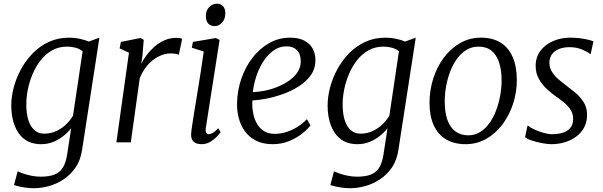

<svg xmlns="http://www.w3.org/2000/svg" viewBox="-20 -771 3264 1040"><path d="M425 38Q417 96 389.2 136.2Q361.5 176.5 323.5 201.2Q285.5 226 243.8 237.2Q202 248.5 165 248.5Q143.5 248.5 122.2 245.8Q101 243 83.5 239Q66 235 56 231L75.5 157Q88.5 163 108.2 169.8Q128 176.5 151.8 181.2Q175.5 186 200.5 186Q245 186 274.2 175Q303.5 164 320.2 137.2Q337 110.5 344 64L365.5 -76.5Q349 -55 324.5 -35.2Q300 -15.5 269.5 -2.8Q239 10 203.5 10Q148 10 112.2 -17.2Q76.5 -44.5 58.8 -92Q41 -139.5 41 -200Q41 -246 54.2 -296.8Q67.5 -347.5 93.5 -395.5Q119.5 -443.5 157.5 -482.5Q195.5 -521.5 245 -544.2Q294.5 -567 355 -567Q384 -567 412.5 -560.8Q441 -554.5 461 -546L518.5 -567ZM427.5 -493.5Q410.5 -507 388.5 -512.8Q366.5 -518.5 343.5 -518.5Q298.5 -518.5 262.8 -498.5Q227 -478.5 200.8 -445Q174.5 -411.5 157 -370.5Q139.5 -329.5 131 -286.8Q122.5 -244 122.5 -206Q122.5 -168.5 128.8 -139.2Q135 -110 147.5 -89.2Q160 -68.5 178 -57.8Q196 -47 219 -47Q256 -47 286.5 -61.8Q317 -76.5 339.8 -99Q362.5 -121.5 375.5 -144.5Z M610.5 0 678.5 -485.5 628 -509 635 -544 740 -565 758.5 -555.5 751.5 -468 745 -424.5Q754 -445 771.8 -469.2Q789.5 -493.5 814 -515.8Q838.5 -538 869.2 -552Q900 -566 934.5 -566Q942 -566 951.8 -565Q961.5 -564 966.5 -560L948.5 -474Q942 -478 930.5 -479.8Q919 -481.5 902.5 -481.5Q880.5 -481.5 857.2 -473Q834 -464.5 811.2 -447.8Q788.5 -431 769.5 -405.8Q750.5 -380.5 737 -347.5L688.5 0Z M1071 10Q1054 10 1040.8 4.2Q1027.5 -1.5 1020.8 -14.5Q1014 -27.5 1015.5 -49.5Q1017 -68 1022.8 -104.8Q1028.5 -141.5 1036.2 -189.5Q1044 -237.5 1052.8 -290.5Q1061.5 -343.5 1069.5 -395.5Q1077.5 -447.5 1083.5 -492L1019 -512.5L1025 -544L1149 -565L1169.5 -555L1095 -79Q1092 -60.5 1097.2 -52.2Q1102.5 -44 1109.5 -44Q1120.5 -44 1132.8 -51Q1145 -58 1162 -76.5L1175 -55.5Q1170.5 -48 1156.2 -32.5Q1142 -17 1120.2 -3.5Q1098.5 10 1071 10ZM1144 -629.5Q1121.5 -629.5 1108.2 -643.2Q1095 -657 1095 -684.5Q1095 -714 1113.2 -732.5Q1131.5 -751 1155 -751Q1175 -751 1187.8 -737.8Q1200.5 -724.5 1200.5 -699.5Q1200.5 -667.5 1182.8 -648.5Q1165 -629.5 1144 -629.5Z M1661.5 -92Q1647.5 -72 1617.8 -48.2Q1588 -24.5 1546.8 -7.2Q1505.5 10 1457.5 10Q1404.5 10 1367 -9Q1329.5 -28 1306.5 -60Q1283.5 -92 1273.2 -131.8Q1263 -171.5 1264 -212.5Q1265.5 -282.5 1287.8 -346.2Q1310 -410 1348.8 -459.5Q1387.5 -509 1439 -538Q1490.5 -567 1551 -567Q1597.5 -567 1628 -551.2Q1658.5 -535.5 1673.5 -507.8Q1688.5 -480 1688.5 -445.5Q1688.5 -399 1663.5 -363.8Q1638.5 -328.5 1598 -303Q1557.5 -277.5 1511 -261Q1464.5 -244.5 1421 -236.2Q1377.5 -228 1347.5 -227.5Q1345 -198.5 1349.8 -166.8Q1354.5 -135 1368.2 -107.5Q1382 -80 1406.8 -63Q1431.5 -46 1469 -46Q1496.5 -46 1526.2 -54.5Q1556 -63 1585.8 -80.5Q1615.5 -98 1642.5 -125.5ZM1532.5 -520Q1492 -520 1459.8 -496.2Q1427.5 -472.5 1404.2 -435Q1381 -397.5 1367.2 -354.2Q1353.5 -311 1349.5 -272Q1382 -273 1417.8 -280.5Q1453.5 -288 1487.2 -302.2Q1521 -316.5 1548.8 -336.2Q1576.5 -356 1592.8 -381.8Q1609 -407.5 1609 -438.5Q1609 -479 1588.5 -499.5Q1568 -520 1532.5 -520Z M2138.5 38Q2130.5 96 2102.8 136.2Q2075 176.5 2037 201.2Q1999 226 1957.2 237.2Q1915.5 248.5 1878.5 248.5Q1857 248.5 1835.8 245.8Q1814.5 243 1797 239Q1779.5 235 1769.5 231L1789 157Q1802 163 1821.8 169.8Q1841.5 176.5 1865.2 181.2Q1889 186 1914 186Q1958.5 186 1987.8 175Q2017 164 2033.8 137.2Q2050.5 110.5 2057.5 64L2079 -76.5Q2062.5 -55 2038 -35.2Q2013.5 -15.5 1983 -2.8Q1952.5 10 1917 10Q1861.5 10 1825.8 -17.2Q1790 -44.5 1772.2 -92Q1754.5 -139.5 1754.5 -200Q1754.5 -246 1767.8 -296.8Q1781 -347.5 1807 -395.5Q1833 -443.5 1871 -482.5Q1909 -521.5 1958.5 -544.2Q2008 -567 2068.5 -567Q2097.5 -567 2126 -560.8Q2154.5 -554.5 2174.5 -546L2232 -567ZM2141 -493.5Q2124 -507 2102 -512.8Q2080 -518.5 2057 -518.5Q2012 -518.5 1976.2 -498.5Q1940.5 -478.5 1914.2 -445Q1888 -411.5 1870.5 -370.5Q1853 -329.5 1844.5 -286.8Q1836 -244 1836 -206Q1836 -168.5 1842.2 -139.2Q1848.5 -110 1861 -89.2Q1873.5 -68.5 1891.5 -57.8Q1909.5 -47 1932.5 -47Q1969.5 -47 2000 -61.8Q2030.5 -76.5 2053.2 -99Q2076 -121.5 2089 -144.5Z M2585.5 -567Q2648.5 -567 2691.8 -540Q2735 -513 2757.2 -461.5Q2779.5 -410 2779.5 -337Q2779.5 -272 2759.5 -210Q2739.5 -148 2702.5 -98.2Q2665.5 -48.5 2614.5 -19.2Q2563.5 10 2502 10Q2440 10 2396 -16.2Q2352 -42.5 2329.2 -92.8Q2306.5 -143 2306.5 -213.5Q2306.5 -280.5 2326.2 -343.8Q2346 -407 2383 -457.2Q2420 -507.5 2471.5 -537.2Q2523 -567 2585.5 -567ZM2572 -518.5Q2535.5 -518.5 2506.2 -500.5Q2477 -482.5 2455 -452Q2433 -421.5 2418.2 -382.8Q2403.5 -344 2396.2 -302.2Q2389 -260.5 2389 -220.5Q2389 -162 2403.5 -121.5Q2418 -81 2446.5 -59.5Q2475 -38 2516.5 -38Q2552 -38 2580.8 -56Q2609.5 -74 2631.2 -104.5Q2653 -135 2667.5 -173.5Q2682 -212 2689.5 -253.8Q2697 -295.5 2697 -335Q2697 -392.5 2683.2 -433.5Q2669.5 -474.5 2642 -496.5Q2614.5 -518.5 2572 -518.5Z M3179.5 -479H3175.5Q3165.5 -489 3134.2 -502.2Q3103 -515.5 3066 -515.5Q3035.5 -515.5 3011.5 -507Q2987.5 -498.5 2973 -481.2Q2958.5 -464 2956 -437.5Q2954.5 -409 2967.5 -386Q2980.5 -363 3001.2 -344.8Q3022 -326.5 3043 -311Q3067 -293 3094 -271Q3121 -249 3140.5 -219.2Q3160 -189.5 3160 -148.5Q3160 -111 3144.5 -81.5Q3129 -52 3102 -31.8Q3075 -11.5 3040.2 -0.8Q3005.5 10 2967 10Q2945.5 10 2915.5 4.2Q2885.5 -1.5 2859.5 -10.2Q2833.5 -19 2824 -28.5L2837.5 -90.5H2840Q2852 -80 2875.5 -69.2Q2899 -58.5 2924.8 -51.2Q2950.5 -44 2970.5 -44Q2998 -44 3024.2 -50.8Q3050.5 -57.5 3067.5 -76Q3084.5 -94.5 3084.5 -127.5Q3084.5 -156.5 3069 -179Q3053.5 -201.5 3031 -219.2Q3008.5 -237 2987.5 -251.5Q2968.5 -264.5 2943.5 -287.2Q2918.5 -310 2900 -341.8Q2881.5 -373.5 2881.5 -413.5Q2881.5 -461 2907.2 -495.5Q2933 -530 2975.8 -548.5Q3018.5 -567 3069.5 -567Q3095.5 -567 3121 -563.8Q3146.5 -560.5 3166.2 -555.8Q3186 -551 3194.5 -547Z"/></svg>

Font: Merriweather 20pt Light
Style: Italic
Weight: 300
Italic angle: -7.8°
Version: Version 2.101